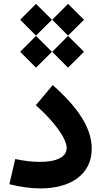

<svg xmlns="http://www.w3.org/2000/svg" viewBox="-20 -999 540 1021"><path d="M341.8 -809.6 426.8 -894 341.8 -978.5 257.8 -894ZM171.4 -809.6 256.3 -894 171.4 -978.5 87.4 -894ZM171.4 -639.2 256.3 -723.6 171.4 -808.1 87.4 -723.6ZM341.8 -639.2 426.8 -723.6 341.8 -808.1 257.8 -723.6ZM467.8 -208.5C467.8 -314.5 400.4 -422.9 260.3 -546.4L170.4 -439.5C267.6 -354 334.5 -262.2 334.5 -212.4C334.5 -163.6 281.2 -138.2 191.4 -138.2C152.3 -138.2 109.9 -143.1 61 -153.3L29.8 -19.5C89.8 -4.4 145 2.9 195.8 2.9C353.5 2.9 467.8 -69.8 467.8 -208.5Z"/></svg>

Font: Estedad Bold
Style: Regular
Weight: 700
Designer: Amin Abedi
Version: Version 7.3